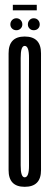

<svg xmlns="http://www.w3.org/2000/svg" viewBox="-20 -754 203 778"><path d="M80 3Q146.5 3 146.2 -65Q146 -133 146 -300.5Q146 -469 146.2 -537.5Q146.5 -606 80 -606Q14.5 -606 14.8 -537.5Q15 -469 15 -300.5Q15 -133 14.8 -65Q14.5 3 80 3ZM80 -35.5Q63.5 -35.5 63.8 -84Q64 -132.5 64 -300.5Q64 -469 63.8 -518.5Q63.5 -568 80 -568Q98 -568 97.5 -518.5Q97 -469 97 -300.5Q97 -132.5 97.5 -84Q98 -35.5 80 -35.5ZM46.5 -631.5Q56.5 -631.5 63.5 -638.2Q70.5 -645 70.5 -655Q70.5 -665.5 63.5 -672.8Q56.5 -680 46.5 -680Q36 -680 29 -672.8Q22 -665.5 22 -655Q22 -645 29 -638.2Q36 -631.5 46.5 -631.5ZM116.5 -631.5Q127.5 -631.5 134.2 -638.2Q141 -645 141 -655Q141 -665.5 134.2 -672.8Q127.5 -680 116.5 -680Q106.5 -680 99.8 -672.8Q93 -665.5 93 -655Q93 -645 99.8 -638.2Q106.5 -631.5 116.5 -631.5ZM32 -712H129V-734.5H32Z"/></svg>

Font: Anybody UltraCondensed Light
Style: Regular
Weight: 300
Width: 1
Version: Version 1.113;gftools[0.9.25]